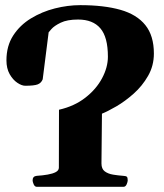

<svg xmlns="http://www.w3.org/2000/svg" viewBox="-20 -722 634 742"><path d="M122.6 0Q114.3 0 110.1 -9.8Q106 -19.5 106 -24.9Q106 -41 122.1 -42.5Q145 -43.9 164.6 -47.4Q184.1 -50.8 195.8 -57.1Q207.5 -63.5 207.5 -74.2L208 -297.9Q267.6 -311.5 309.8 -344.5Q352.1 -377.4 374.5 -419.7Q397 -461.9 397 -502.9Q397 -578.6 367.9 -612.5Q338.9 -646.5 281.7 -646.5Q239.7 -646.5 214.6 -634.3Q189.5 -622.1 178.7 -609.6Q168 -597.2 168 -597.2L145 -415.5Q139.2 -400.9 125.5 -395.8Q111.8 -390.6 77.6 -390.6Q64 -390.6 46.9 -402.1Q29.8 -413.6 17.3 -435.5Q4.9 -457.5 4.9 -488.8Q4.9 -544.4 31 -584.7Q57.1 -625 99.6 -650.9Q142.1 -676.8 192.1 -689.5Q242.2 -702.1 290 -702.1Q381.8 -702.1 445.3 -684.1Q508.8 -666 541.7 -625Q574.7 -584 574.7 -515.1Q574.7 -467.8 552.2 -428.7Q529.8 -389.6 496.6 -360.1Q463.4 -330.6 429.7 -311Q396 -291.5 374 -282.7L372.1 -90.3Q372.1 -69.3 384.8 -59.8Q397.5 -50.3 417 -47.1Q436.5 -43.9 456.1 -42.5Q466.3 -42 470 -39.1Q473.6 -36.1 473.6 -24.9Q473.6 -19.5 469.5 -9.8Q465.3 0 457 0Z"/></svg>

Font: Gelasio
Style: Bold
Weight: 700
Designer: Eben Sorkin
Foundry: Eben Sorkin
Version: Version 1.008